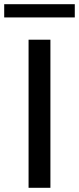

<svg xmlns="http://www.w3.org/2000/svg" viewBox="-53 -894 376 914"><path d="M83 0V-705H187V0ZM-33 -811V-874H303V-811Z"/></svg>

Font: Mulish SemiBold
Style: Regular
Weight: 600
Designer: Vernon Adams
Foundry: Vernon Adams
Version: Version 3.603; ttfautohint (v1.8.3)